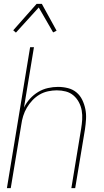

<svg xmlns="http://www.w3.org/2000/svg" viewBox="-20 -981 540 1001"><path d="M63 -811 49 -823 171 -961H198L275 -821L257 -812L182 -942ZM16 0 137 -735H157L105 -420Q117 -445 136 -466Q155 -487 179 -501.5Q203 -516 230 -522Q257 -528 282 -528Q309 -528 334.5 -521.5Q360 -515 379 -499Q398 -483 409 -460Q420 -437 425 -412Q430 -387 428.5 -360.5Q427 -334 423 -307L372 0H352L403 -310Q407 -334 408.5 -358Q410 -382 406 -405Q402 -428 391 -448.5Q380 -469 363 -483.5Q346 -498 323.5 -504Q301 -510 276 -510Q254 -510 230.5 -505Q207 -500 186.5 -488Q166 -476 149 -458Q132 -440 120 -419.5Q108 -399 101 -376.5Q94 -354 91 -331L36 0Z"/></svg>

Font: Iosevka Curly Thin
Style: Italic
Weight: 100
Italic angle: -9°
Monospace: yes
Designer: Belleve Invis
Foundry: Belleve Invis
Version: Version 22.1.2; ttfautohint (v1.8.4)